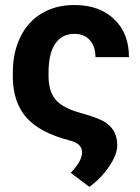

<svg xmlns="http://www.w3.org/2000/svg" viewBox="-20 -558 555 761"><path d="M274.9 -538.1Q374 -538.1 432.6 -481.9Q491.2 -425.8 491.2 -331.5H358.4Q358.4 -373.5 336.2 -398.7Q314 -423.8 274.9 -423.8Q226.1 -423.8 199.5 -385.7Q172.9 -347.7 172.4 -272V-256.8Q172.4 -196.3 200.2 -163.3Q228 -130.4 295.2 -111.6Q362.3 -92.8 389.2 -77.9Q416 -63 429.9 -40.5Q443.8 -18.1 444.8 16.6Q444.8 55.2 411.4 103.5Q377.9 151.9 334 182.6L260.3 127Q306.2 79.1 305.2 44.9Q305.2 9.8 253.4 -2Q137.7 -32.2 85 -91.8Q32.2 -151.4 30.8 -250.5V-270.5Q30.8 -349.1 60.3 -410.4Q89.8 -471.7 145.3 -504.9Q200.7 -538.1 274.9 -538.1Z"/></svg>

Font: Roboto
Style: Bold
Weight: 700
Designer: Google
Version: Version 2.134; 2016; ttfautohint (v1.6)